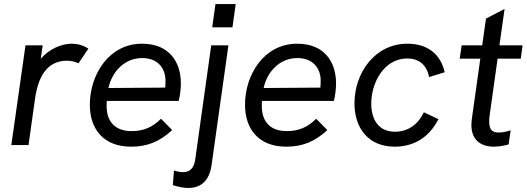

<svg xmlns="http://www.w3.org/2000/svg" viewBox="-20 -717 2607 949"><path d="M36 0H121L153 -228C168 -332 208 -417 312 -417C330 -417 353 -412 368 -404L417 -477C389 -494 363 -501 334 -501C284.5 -501 222 -474.5 181.5 -426.5L191 -493H106Z M628 8C707 8 768 -16 831 -74L776 -130C733 -88 690 -69 630 -69C551 -69 507 -114 507 -193C507 -201 507 -209 508 -218H863C870 -242 874 -280 874 -305C874 -410 817 -501 682 -501C518 -501 424 -348 424 -199C424 -82 489 8 628 8ZM516 -282C533 -361 594 -430 683 -430C764 -430 798 -375 798 -319C798 -304 797.5 -295 796.5 -284Z M911 212C972 212 1015 178 1026 97L1109 -493H1024L945 71C939 116 917 134 883 134C875 134 860 132 840 126L834 198C859 206 886 212 911 212ZM1029 -582H1129L1145 -697H1045Z M1395 8C1474 8 1535 -16 1598 -74L1543 -130C1500 -88 1457 -69 1397 -69C1318 -69 1274 -114 1274 -193C1274 -201 1274 -209 1275 -218H1630C1637 -242 1641 -280 1641 -305C1641 -410 1584 -501 1449 -501C1285 -501 1191 -348 1191 -199C1191 -82 1256 8 1395 8ZM1283 -282C1300 -361 1361 -430 1450 -430C1531 -430 1565 -375 1565 -319C1565 -304 1564.5 -295 1563.5 -284Z M1931 8C2022 8 2100 -35 2147 -128L2075 -162C2048 -105 2000 -66 1932 -66C1849 -66 1815 -129 1815 -205C1815 -308 1878 -428 1993 -428C2055 -428 2090 -392 2101 -336L2178 -360C2157 -453 2089 -501 1994 -501C1833 -501 1732 -357 1732 -206C1732 -86 1799 8 1931 8Z M2421 8C2442 8 2468 4 2494 -3L2504 -73C2481 -65 2460 -62 2444 -62C2410 -62 2398 -80 2398 -116C2398 -125 2398 -135 2400 -146L2439.5 -427H2554L2563 -493H2448.5L2474 -673L2382 -625L2363.5 -493H2262L2252 -427H2354L2312 -128C2311 -118 2310 -108 2310 -99C2310 -25 2357 8 2421 8Z"/></svg>

Font: HK Grotesk
Style: Italic
Weight: 400
Italic angle: -16°
Designer: Alfredo Marco Pradil
Foundry: Hanken Design Co.
Version: Version 3.001;FEAKit 1.0